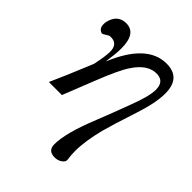

<svg xmlns="http://www.w3.org/2000/svg" viewBox="-200 -577 927 927"><g transform="rotate(45 264.0 -113.5)"><path d="M459 -194Q419 -72 404 -16Q380 79 380 145Q380 176 384 199Q387 214 370.5 226Q354 238 332 238Q286 238 286 194Q286 116 347 -34Q382 -122 413 -206Q447 -295 447 -339Q447 -395 397 -397Q334 -399 284 -323Q255 -281 207 -159L144 0H55Q86 -68 147 -216Q161 -283 161 -312Q161 -340 147.5 -353.5Q134 -367 108 -365Q102 -365 87.5 -355Q73 -345 69 -347Q44 -354 44 -385Q44 -400 50 -416Q68 -465 119 -465Q188 -465 188 -362Q188 -327 179 -264Q262 -465 394 -465Q492 -465 492 -358Q492 -294 459 -194Z"/></g></svg>

Font: GFS Didot
Style: Italic
Weight: 400
Italic angle: -12°
Designer: Takis Katsoulidis and George D. Matthiopoulos
Foundry: George Matthiopoulos and Takis Katsoulidis
Version: Version 1.0